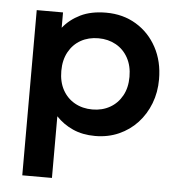

<svg xmlns="http://www.w3.org/2000/svg" viewBox="-52 -564 757 822"><g transform="rotate(5 326.5 -152.5)"><path d="M74 210V-500H187V-434Q216 -470.5 261.5 -492.8Q307 -515 371.5 -515Q444 -515 500.5 -481Q557 -447 589.2 -387.2Q621.5 -327.5 621.5 -250Q621.5 -194.5 603 -146.5Q584.5 -98.5 551 -62.2Q517.5 -26 471.2 -5.5Q425 15 369.5 15Q315.5 15 273.8 -3.8Q232 -22.5 201.5 -55V210ZM348 -97Q390.5 -97 423.5 -115.8Q456.5 -134.5 475.5 -168.8Q494.5 -203 494.5 -250Q494.5 -297 475.5 -331.5Q456.5 -366 423.2 -384.5Q390 -403 348 -403Q305.5 -403 272.5 -384.5Q239.5 -366 220.5 -331.5Q201.5 -297 201.5 -250Q201.5 -203 220.2 -168.8Q239 -134.5 272.2 -115.8Q305.5 -97 348 -97Z"/></g></svg>

Font: Geologica Roman Medium
Style: Regular
Weight: 500
Designer: Sindre Bremnes, Frode Helland
Foundry: Monokrom Skriftforlag AS
Version: Version 1.010;gftools[0.9.28]